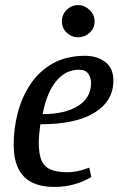

<svg xmlns="http://www.w3.org/2000/svg" viewBox="-20 -728 467 757"><path d="M194 9Q143 9 107.5 -8Q72 -25 53 -62Q34 -99 34 -159Q34 -221 50 -283Q66 -345 100 -396Q134 -447 187.5 -477.5Q241 -508 316 -508Q362 -508 394.5 -484Q427 -460 427 -410Q427 -330 353 -284Q279 -238 139 -238Q136 -217 134.5 -199Q133 -181 133 -163Q133 -121 143.5 -96Q154 -71 179 -60Q204 -49 247 -49Q267 -49 289.5 -54Q312 -59 332 -67L340 -30Q310 -12 273.5 -1.5Q237 9 194 9ZM148 -278Q235 -278 287 -310Q339 -342 339 -401Q339 -422 328 -437.5Q317 -453 291 -453Q238 -453 201 -407.5Q164 -362 148 -278ZM288 -581Q262 -581 243 -599Q224 -617 224 -644Q224 -670 243 -689Q262 -708 288 -708Q313 -708 333 -689Q353 -670 353 -643Q353 -617 333.5 -599Q314 -581 288 -581Z"/></svg>

Font: Manuale Medium
Style: Italic
Weight: 500
Italic angle: -11°
Version: Version 1.002